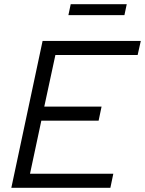

<svg xmlns="http://www.w3.org/2000/svg" viewBox="-20 -895 691 915"><path d="M34 0ZM34 0 183 -700H651L636 -633H244L191 -387H464L450 -320H177L123 -67H520L506 0ZM584 -875 573 -823H306L317 -875Z"/></svg>

Font: Red Hat Text
Style: Italic
Weight: 400
Italic angle: -12°
Designer: Pentagram / MCKL
Foundry: Pentagram / MCKL
Version: Version 1.005; Red Hat Text Italic